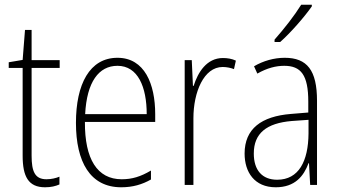

<svg xmlns="http://www.w3.org/2000/svg" viewBox="-20 -784 1437 814"><path d="M177 -24C128 -24 114 -57 114 -124V-496H233V-529H114V-657H86L76 -530L17 -520V-496H76V-124C76 -36 100 10 171 10C197 10 216 5 232 -2V-35C218 -29 198 -24 177 -24Z M478 -539C360 -539 302 -427 302 -263C302 -98 362 10 494 10C543 10 583 -2 620 -23V-61C576 -35 540 -24 496 -24C392 -24 339 -110 340 -267H638V-300C638 -428 593 -539 478 -539ZM478 -505C565 -505 602 -415 602 -300H341C348 -437 399 -505 478 -505Z M925 -538C856 -538 819 -477 801 -420H798L793 -529H763V0H800V-283C800 -393 844 -500 924 -500C942 -500 959 -496 972 -491L980 -527C963 -535 944 -538 925 -538Z M1302 -757V-764H1257C1227 -716 1187 -665 1144 -616V-606H1168C1211 -644 1270 -711 1302 -757ZM1187 -539C1142 -539 1096 -526 1057 -503L1071 -472C1113 -496 1151 -505 1185 -505C1256 -505 1287 -466 1287 -353V-307L1214 -301C1088 -291 1017 -238 1017 -133C1017 -54 1059 10 1149 10C1231 10 1268 -38 1288 -92H1290L1295 0H1324V-357C1324 -486 1282 -539 1187 -539ZM1217 -271 1288 -276V-218C1287 -101 1247 -22 1155 -22C1092 -22 1056 -62 1056 -133C1056 -219 1110 -262 1217 -271Z"/></svg>

Font: Noto Sans Gurmukhi UI Condensed ExtraLight
Style: Regular
Weight: 200
Width: 3
Designer: Jelle Bosma - Monotype Design Team
Foundry: Monotype Imaging Inc.
Version: Version 2.004